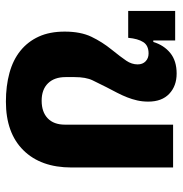

<svg xmlns="http://www.w3.org/2000/svg" viewBox="-4 -602 618 650"><g transform="rotate(90 305.0 -277.0)"><path d="M324 12Q271 12 227 0Q183 -12 152 -37Q121 -62 104 -99Q87 -136 87 -187Q87 -241 104.5 -277.5Q122 -314 148 -346Q173 -377 185.5 -395.5Q198 -414 198 -434Q198 -451 187.5 -461Q177 -471 161 -471Q134 -471 122.5 -453Q111 -435 108 -402H17V-561H117V-487H122Q133 -523 159.5 -544.5Q186 -566 229 -566Q271 -566 297.5 -541Q324 -516 324 -470Q324 -450 320 -432.5Q316 -415 309.5 -398.5Q303 -382 294 -364.5Q285 -347 275 -328Q263 -304 252 -281.5Q241 -259 241 -220V-190Q241 -152 262 -130.5Q283 -109 321 -109Q359 -109 380.5 -129.5Q402 -150 402 -188V-554H547V-210Q547 -106 488.5 -47Q430 12 324 12Z"/></g></svg>

Font: IBM Plex Sans Thai
Style: Bold
Weight: 700
Designer: Mike Abbink, Paul van der Laan, Pieter van Rosmalen, Ben Mitchell, Mark Frömberg
Foundry: Bold Monday
Version: Version 1.2